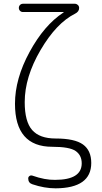

<svg xmlns="http://www.w3.org/2000/svg" viewBox="-20 -770 540 1020"><path d="M257.8 9.8Q59.6 9.8 59.6 -218.8Q59.6 -351.6 137.2 -494.1Q214.8 -636.7 316.4 -703.1Q318.4 -703.1 318.4 -705.1Q318.4 -706.1 317.4 -706.1H101.6Q92.8 -706.1 86.4 -712.4Q80.1 -718.8 80.1 -728Q80.1 -737.3 86.4 -743.7Q92.8 -750 101.6 -750H377.9Q386.7 -750 393.6 -743.7Q400.4 -737.3 400.4 -727.5Q400.4 -708 378.9 -697.3Q279.3 -647.5 195.3 -503.9Q111.3 -360.4 111.3 -227.5Q111.3 -124 150.9 -79.1Q190.4 -34.2 275.4 -34.2Q377 -34.2 420.9 -2.4Q464.8 29.3 464.8 95.7Q464.8 229.5 275.4 230.5Q215.8 230.5 152.3 209Q129.9 202.1 129.9 177.7Q129.9 169.9 136.7 165Q143.6 160.2 152.3 163.1Q218.8 186.5 272.5 185.5Q414.1 185.5 414.1 97.7Q414.1 54.7 381.8 32.2Q349.6 9.8 257.8 9.8Z"/></svg>

Font: Rounded Mgen+ 2m light
Style: Regular
Weight: 200
Designer: [Source Han Sans]
Ryoko NISHIZUKA  (kana & ideographs); Paul D. Hunt (Latin, Greek & Cyrillic); Wenlong ZHANG  (bopomofo
Version: Version 1.059.20150602